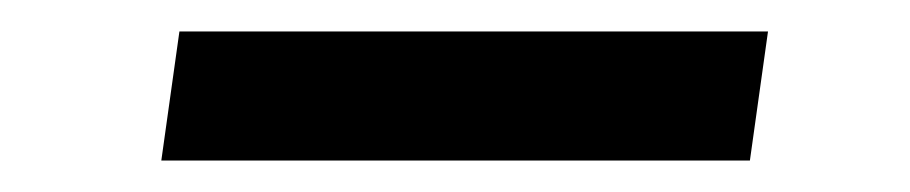

<svg xmlns="http://www.w3.org/2000/svg" viewBox="-20 -377 578 122"><path d="M468 -357 456.5 -275H82.5L94 -357Z"/></svg>

Font: Merriweather 36pt
Style: Bold Italic
Weight: 700
Italic angle: -7.8°
Version: Version 2.101